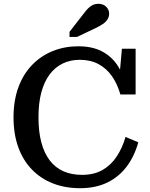

<svg xmlns="http://www.w3.org/2000/svg" viewBox="-20 -971 790 1008"><path d="M399 -657Q349 -657 309 -637.5Q269 -618 240.5 -580Q212 -542 197 -486Q182 -430 182 -355Q182 -280 197 -223.5Q212 -167 241 -129Q270 -91 312.5 -72Q355 -53 411 -53Q474 -53 519 -79Q564 -105 593.5 -150.5Q623 -196 639 -252L706 -224Q686 -151 645 -96.5Q604 -42 543 -12.5Q482 17 400 17Q322 17 258 -8Q194 -33 147.5 -81Q101 -129 76 -198Q51 -267 51 -355Q51 -443 76.5 -512.5Q102 -582 148.5 -630Q195 -678 257 -703Q319 -728 391 -728Q462 -728 512 -703Q562 -678 594 -632Q626 -586 638 -520L605 -547L620 -715H692V-475H612Q596 -531 567.5 -571.5Q539 -612 497 -634.5Q455 -657 399 -657ZM419 -899 345 -804V-777H384L483 -824Q504 -834 520 -845Q536 -856 544.5 -869.5Q553 -883 553 -899Q553 -920 537.5 -935.5Q522 -951 497 -951Q480 -951 466.5 -944.5Q453 -938 442 -926.5Q431 -915 419 -899Z"/></svg>

Font: Roboto Serif Medium
Style: Regular
Weight: 500
Designer: Greg Gazdowicz
Foundry: Commercial Type
Version: Version 1.008